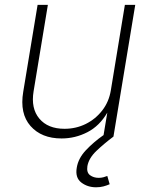

<svg xmlns="http://www.w3.org/2000/svg" viewBox="-20 -566 625 795"><path d="M234.9 7.3Q151.9 7.3 106.4 -44.2Q61 -95.7 76.2 -186L135.7 -545.9H178.2L119.1 -188Q107.4 -117.2 142.8 -75Q178.2 -32.7 247.1 -32.7Q294.4 -32.7 335 -52.7Q375.5 -72.8 403.3 -108.6Q431.2 -144.5 439 -192.4L497.1 -545.9H540L449.7 0H407.7L424.3 -99.6Q392.1 -44.4 341.8 -18.6Q291.5 7.3 234.9 7.3ZM377.9 209.5Q342.3 209.5 316.4 189.5Q290.5 169.4 297.9 127.9Q304.2 89.4 335.7 55.9Q367.2 22.5 408.2 -6.3L449.2 0Q410.2 29.3 378.9 59.1Q347.7 88.9 341.8 122.1Q337.9 148.4 352.8 159.4Q367.7 170.4 388.7 170.4Q398.9 170.4 408 168Q417 165.5 424.3 162.6L434.1 196.8Q422.4 202.1 408.4 205.8Q394.5 209.5 377.9 209.5Z"/></svg>

Font: Inter Extra Light
Style: Italic
Weight: 200
Italic angle: -9.39999°
Designer: Rasmus Andersson
Foundry: rsms
Version: Version 4.000;git-3c8e0fc